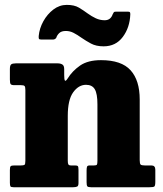

<svg xmlns="http://www.w3.org/2000/svg" viewBox="-20 -786 684 806"><path d="M68 -428.5H41Q28 -428.5 24.8 -432.8Q21.5 -437 21.5 -452V-496Q21.5 -511.5 27 -515.8Q32.5 -520 46 -520H222.5Q234 -520 241.8 -515.2Q249.5 -510.5 249.5 -495.5V-471Q249.5 -452 252.5 -447.8Q255.5 -443.5 264 -456.5Q283.5 -488 316.2 -510.8Q349 -533.5 404 -533.5Q490 -533.5 528.2 -491Q566.5 -448.5 566.5 -368.5V-113.5Q566.5 -98.5 570.5 -95Q574.5 -91.5 587.5 -91.5H615.5Q632 -91.5 632 -73.5V-23.5Q632 -6.5 628 -3.2Q624 0 608 0H362Q349.5 0 346.5 -4Q343.5 -8 343.5 -21V-70Q343.5 -80 345.2 -85.8Q347 -91.5 356.5 -91.5H375Q384.5 -91.5 386.8 -94.8Q389 -98 389 -111.5V-348Q389 -392.5 378 -411.2Q367 -430 341 -430Q310 -430 287.2 -398.5Q264.5 -367 264.5 -299.5V-111Q264.5 -100 267 -95.8Q269.5 -91.5 278 -91.5H295Q304 -91.5 306.8 -88.5Q309.5 -85.5 309.5 -73V-17.5Q309.5 -5.5 303.8 -2.8Q298 0 287 0H37Q26 0 23.8 -3.8Q21.5 -7.5 21.5 -19.5V-72Q21.5 -85 24.8 -88.2Q28 -91.5 40.5 -91.5H67.5Q79 -91.5 82.8 -94Q86.5 -96.5 86.5 -111V-408Q86.5 -421.5 83 -425Q79.5 -428.5 68 -428.5ZM415 -591.5Q383.5 -591.5 361.8 -603.2Q340 -615 322 -627.5Q304.5 -640 289 -648Q273.5 -656 256.5 -656Q238 -656 228.8 -647.2Q219.5 -638.5 216 -627Q211 -620 202 -620H153Q144.5 -620 143.2 -623.8Q142 -627.5 142.5 -635Q145.5 -667 162 -696.8Q178.5 -726.5 204 -746Q229.5 -765.5 260.5 -765.5Q292 -765.5 311.2 -754Q330.5 -742.5 348 -729.5Q364.5 -717.5 382.2 -709.2Q400 -701 419.5 -701Q444.5 -701 453 -726Q456 -731 457.5 -734Q459 -737 466 -737H517.5Q524 -737 525.5 -734.5Q527 -732 527 -726Q525 -670.5 495.5 -631Q466 -591.5 415 -591.5Z"/></svg>

Font: Besley* Narrow Heavy
Style: Regular
Weight: 800
Width: 4
Designer: Owen Earl
Foundry: indestructible type*
Version: Version 3.000; ttfautohint (v1.8.3)